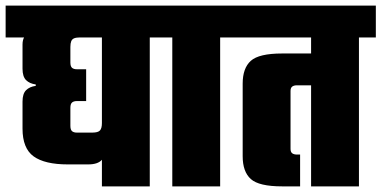

<svg xmlns="http://www.w3.org/2000/svg" viewBox="-40 -662 1355 682"><path d="M40 -504Q40 -539 70.5 -548Q101 -557 150 -557L244 -529Q231 -529 223.5 -526Q216 -523 213 -515.5Q210 -508 210 -495V-440Q210 -426 216 -421Q222 -416 233 -416H266V-303H233Q222 -303 216 -298Q210 -293 210 -279V-215Q210 -201 216 -196Q222 -191 233 -191H288Q308 -191 315 -198.5Q322 -206 322 -225L336 -138Q336 -111 322 -94.5Q308 -78 273 -78H201Q119 -78 79.5 -106.5Q40 -135 40 -205V-301Q40 -329 52.5 -341.5Q65 -354 87 -357V-362Q65 -365 52.5 -377.5Q40 -390 40 -418ZM-20 -642H552V-529H-20ZM322 -592H492V0H322Z M572 -552H742V0H572ZM512 -642H802V-529H512Z M1235 -552V0H1065V-552ZM762 -642H1295V-529H762ZM1078 -472V-359H1015Q1004 -359 998 -354.5Q992 -350 992 -339V-133Q992 -122 998 -117.5Q1004 -113 1015 -113H1026V0H962Q880 0 851 -26Q822 -52 822 -107V-365Q822 -420 851 -446Q880 -472 962 -472Z"/></svg>

Font: Teko Light
Style: Bold
Weight: 700
Version: Version 2.000;gftools[0.9.28.dev9+g7d2139d.d20230707]